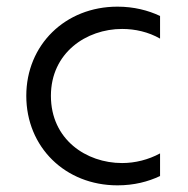

<svg xmlns="http://www.w3.org/2000/svg" viewBox="-20 -551 565 577"><path d="M333 6C383 6 425 -5 461 -22V-90C426 -71 386 -61 347 -61C239 -61 133 -132 133 -263C133 -392 239 -464 347 -464C386 -464 426 -455 461 -435V-503C425 -520 382 -531 333 -531C176 -531 59 -416 59 -263C59 -109 176 6 333 6Z"/></svg>

Font: Chess Sans
Style: Regular
Weight: 400
Designer: Wolf Bōese
Foundry: Wolf Bōese
Version: Version 7.223;Glyphs 3.3 (3306)